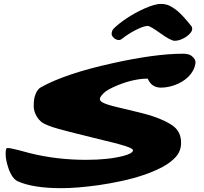

<svg xmlns="http://www.w3.org/2000/svg" viewBox="-20 -938 1038 979"><path d="M561 -744.1Q549.3 -754.9 549.3 -764.2Q549.3 -781.2 559.3 -791.7Q569.3 -802.2 586.7 -816.2Q604 -830.1 625.2 -844.2Q646.5 -858.4 670.4 -871.6Q694.3 -884.8 718.8 -895.5Q771 -918 798.8 -918Q826.7 -918 846.2 -908Q865.7 -897.9 884.8 -882.3Q912.6 -858.9 952.6 -808.6Q960 -801.3 960 -791Q960 -780.8 950.9 -769.8Q941.9 -758.8 928.7 -750Q897.9 -730 870.6 -730Q851.1 -730 798.6 -767.8Q746.1 -805.7 733.6 -805.7Q721.2 -805.7 705.3 -799.8Q689.5 -793.9 670.9 -784.4Q652.3 -774.9 633.8 -762.9Q615.2 -751 605.2 -742.4Q595.2 -733.9 587.2 -733.9Q579.1 -733.9 572.8 -736.6Q566.4 -739.3 561 -744.1ZM800.8 -491.2Q752.4 -491.2 733.4 -537.1Q663.1 -537.1 579.1 -502.9Q526.9 -481.4 508.8 -463.4Q490.7 -445.3 489.5 -435.1Q488.3 -424.8 499.5 -417.7Q510.7 -410.6 531 -404.3Q551.3 -397.9 578.1 -391.6Q718.8 -358.9 756.3 -346.2Q831.1 -321.3 868.2 -291.5Q903.3 -261.7 903.3 -210.4Q903.3 -168 877.2 -138.7Q851.1 -109.4 808.1 -86.4Q765.1 -63.5 712.2 -45.7Q659.2 -27.8 600.3 -15.1Q541.5 -2.4 484.4 5.9Q372.6 21.5 293.5 21.5Q149.4 21.5 71.3 -13.2Q42 -26.4 23.4 -79.1Q8.8 -122.6 8.8 -150.6Q8.8 -178.7 13.7 -181.6Q18.6 -184.6 33.7 -181.9Q48.8 -179.2 73.2 -172.9L131.8 -157.2Q268.1 -123 419.9 -123Q531.7 -123 609.4 -143.1Q655.3 -155.3 658.2 -170.4Q660.2 -183.6 585.9 -203.1Q552.2 -212.4 507.8 -222.7Q292.5 -274.9 248 -290Q203.6 -305.2 190.2 -316.9Q176.8 -328.6 168 -342.8Q151.9 -370.6 151.9 -395.8Q151.9 -420.9 154.5 -434.6Q157.2 -448.2 162.1 -460Q172.4 -483.9 188 -492.7Q313.5 -563 556.6 -616.2Q772.9 -664.1 912.6 -664.1Q940.9 -664.1 955.1 -654.3Q979.5 -636.2 976.6 -615.7Q973.6 -595.2 964.1 -577.9Q954.6 -560.5 940.4 -546.6Q926.3 -532.7 908.9 -522.2Q891.6 -511.7 873 -504.9Q835.9 -491.2 800.8 -491.2Z"/></svg>

Font: Sarina
Style: Regular
Weight: 400
Designer: James Grieshaber
Foundry: James Grieshaber
Version: Version 1.001